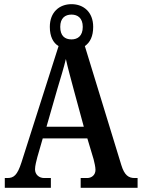

<svg xmlns="http://www.w3.org/2000/svg" viewBox="-20 -901 680 921"><path d="M3 0H224V-47H192C168 -47 148 -63 148 -89C148 -106 155 -131 159 -147L185 -237H399L429 -137C433 -121 438 -100 438 -86C438 -61 419 -47 398 -47H367V0H640V-47H626C597 -47 577 -60 562 -109L387 -680C412 -697 427 -727 427 -772C427 -843 381 -881 323 -881C265 -881 219 -843 219 -772C219 -726 235 -695 261 -680L83 -122C63 -60 46 -47 15 -47H3ZM323 -712C291 -712 269 -729 269 -772C269 -815 293 -831 323 -831C352 -831 377 -815 377 -772C377 -728 352 -712 323 -712ZM203 -293 255 -474C269 -521 287 -579 296 -618C305 -576 321 -519 335 -466L382 -293Z"/></svg>

Font: Noto Serif Georgian Condensed SemiBold
Style: Regular
Weight: 600
Width: 3
Designer: Monotype Design Team, Akaki Razmadze
Foundry: Google LLC
Version: Version 2.003